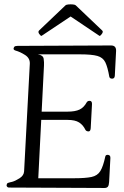

<svg xmlns="http://www.w3.org/2000/svg" viewBox="-20 -890 588 908"><path d="M474 -1 23 -3Q14 -3 11 -12Q11 -15 12.5 -19.5Q14 -24 18 -25Q23 -27 28 -28Q33 -29 37 -30Q52 -34 72.5 -47Q93 -60 94 -80L121 -589Q122 -615 98.5 -630Q75 -645 53 -651Q40 -655 46 -666Q48 -671 53.5 -672Q59 -673 63 -673L505 -675Q530 -675 529 -649L523 -532Q522 -518 510.5 -518Q499 -518 497 -527Q489 -573 478 -595.5Q467 -618 440.5 -625.5Q414 -633 358 -633H159Q184 -629 186.5 -612Q189 -595 188 -580L177 -362H299Q336 -362 356.5 -372Q377 -382 390 -406Q395 -414 405.5 -413Q416 -412 415 -396L409 -284Q408 -268 398 -268.5Q388 -269 384 -276Q373 -299 354 -311Q335 -323 300 -323H175L161 -47H328Q384 -47 412.5 -53Q441 -59 454.5 -81Q468 -103 478 -150Q480 -159 491.5 -157.5Q503 -156 502 -142L496 -29Q495 -13 490 -7Q485 -1 474 -1ZM314 -812 176 -720Q170 -722 164.5 -731Q159 -740 165 -746L290 -865Q293 -868 303.5 -869Q314 -870 324.5 -869Q335 -868 338 -865L463 -746Q469 -741 463 -731.5Q457 -722 451 -720Z"/></svg>

Font: Diphylleia
Style: Regular
Weight: 400
Designer: Minha Hyung
Foundry: JAMO
Version: Version 1.000; ttfautohint (v1.8.4.7-5d5b);gftools[0.9.28]